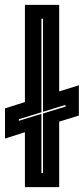

<svg xmlns="http://www.w3.org/2000/svg" viewBox="-26 -770 344 790"><path d="M76.5 0V-226L-5.5 -200V-324L76.5 -350V-750H217.5V-394L298.5 -419V-294.5L217.5 -269.5V0ZM144.5 -58H151V-303L243.5 -331.5V-338.5L151 -310V-693H144.5V-308L51.5 -279.5V-273L144.5 -301.5Z"/></svg>

Font: Tourney ExtraBold
Style: Regular
Weight: 800
Designer: Tyler Finck
Foundry: Etcetera Type Co
Version: Version 1.015